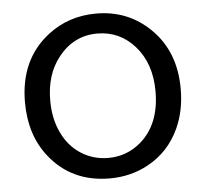

<svg xmlns="http://www.w3.org/2000/svg" viewBox="-47 -630 775 722"><g transform="rotate(-5 340.0 -269.0)"><path d="M341.3 -580.1Q461.9 -580.1 545.4 -498Q633.8 -411.6 633.8 -270.5Q633.8 -188 603.5 -122.1Q564.5 -37.6 484.9 5.9Q418.9 42 339.4 42Q195.8 42 111.8 -64Q45.9 -147 45.9 -270.5Q45.9 -431.6 158.2 -519Q236.8 -580.1 341.3 -580.1ZM338.9 -504.9Q249.5 -504.9 191.4 -430.7Q141.1 -366.7 141.1 -269Q141.1 -199.7 167 -146.5Q191.4 -95.2 235.8 -65.9Q282.7 -35.2 340.3 -35.2Q410.2 -35.2 463.4 -80.6Q538.6 -145.5 538.6 -269.5Q538.6 -374.5 480.5 -440.4Q423.3 -504.9 338.9 -504.9Z"/></g></svg>

Font: BIZ UDPGothic
Style: Regular
Weight: 400
Designer: TypeBank Co., Ltd.
Foundry: Morisawa Inc.
Version: Version 1.051